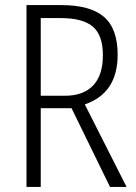

<svg xmlns="http://www.w3.org/2000/svg" viewBox="-20 -734 534 754"><path d="M442 -519Q442 -368 313 -324L477 0H412L261 -309H140V0H84V-714H221Q334 -714 388 -668Q442 -622 442 -519ZM140 -663V-358H235Q307 -358 345.5 -398Q384 -438 384 -517Q384 -596 344.5 -629.5Q305 -663 218 -663Z"/></svg>

Font: Noto Sans Display Light Narrow
Style: Regular
Weight: 300
Width: 4
Designer: Monotype Design team
Foundry: Monotype Imaging Inc.
Version: Version 1.000